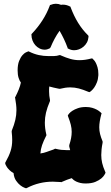

<svg xmlns="http://www.w3.org/2000/svg" viewBox="-20 -991 597 1037"><path d="M250 -445.8 249 -442.9Q234.9 -409.7 228.5 -382.6Q222.2 -355.5 222.2 -329.1Q222.2 -313.5 224.1 -297.9Q226.1 -282.2 230 -265.1L231 -261.2L229 -256.8Q214.8 -229 207.3 -207.3Q199.7 -185.5 198.2 -162.1Q208 -163.6 215.8 -165.5Q223.6 -167.5 231.2 -170.2Q238.8 -172.9 246.8 -175.8Q254.9 -178.7 265.1 -182.1Q267.6 -183.1 269.5 -183.8Q271.5 -184.6 273.9 -186L277.8 -188L282.2 -187Q297.9 -183.1 312 -181.6Q326.2 -180.2 339.8 -180.2H358.9Q357.9 -184.6 356.7 -189.2Q355.5 -193.8 354 -199.2V-207Q360.8 -228 364 -245.1Q367.2 -262.2 367.2 -278.8Q367.2 -297.9 362.5 -316.9Q357.9 -335.9 348.1 -360.8L346.2 -367.2L349.1 -372.1Q349.1 -372.6 354.5 -378.9Q359.9 -385.3 371.3 -392.8Q382.8 -400.4 400.9 -406.7Q418.9 -413.1 443.8 -413.1Q462.9 -413.1 477.8 -408.7Q492.7 -404.3 502.9 -398.7Q513.2 -393.1 518.6 -388.2Q523.9 -383.3 524.9 -382.8L528.8 -378.9L526.9 -373Q521.5 -352.1 518.8 -335.2Q516.1 -318.4 516.1 -303.2Q516.1 -284.7 520.5 -267.1Q524.9 -249.5 534.2 -227.1V-220.2Q530.3 -201.2 528.6 -184.6Q526.9 -168 526.9 -153.8Q526.9 -131.8 531.7 -110.8Q536.6 -89.8 547.9 -64L549.8 -60.1L548.8 -55.2Q548.3 -54.7 543.7 -46.1Q539.1 -37.6 527.1 -27.3Q515.1 -17.1 494.6 -8.5Q474.1 0 441.9 0Q426.3 0 414.1 -2.9Q401.9 -5.9 392.8 -10Q383.8 -14.2 377.4 -19.3Q371.1 -24.4 367.2 -28.8Q354.5 -24.9 341.6 -20Q328.6 -15.1 314.9 -8.8L311 -6.8L308.1 -7.8Q296.9 -7.8 286.1 -8.8Q275.4 -9.8 265.1 -9.8Q228.5 -9.8 193.8 -1.5Q159.2 6.8 126 23.9L121.1 25.9L117.2 24.9Q118.7 25.4 109.9 22Q101.1 18.6 89.4 9.5Q77.6 0.5 66.7 -15.4Q55.7 -31.2 53.2 -56.2Q40 -63.5 31.5 -72Q22.9 -80.6 17.8 -87.9Q12.7 -95.2 10.7 -100.3Q8.8 -105.5 8.8 -106L7.8 -110.8L9.8 -115.2Q19 -131.8 25.9 -146.5Q32.7 -161.1 37.1 -175Q41.5 -189 43.7 -203.4Q45.9 -217.8 45.9 -234.9Q45.9 -254.9 43 -279.8L43.9 -286.1Q56.6 -316.9 62.7 -343.3Q68.8 -369.6 68.8 -396Q68.8 -411.1 66.9 -427Q64.9 -442.9 62 -460L61 -464.8L63 -467.8Q74.2 -489.7 81.5 -508.1Q88.9 -526.4 92.8 -544.9Q85.4 -554.7 80.3 -571Q75.2 -587.4 75.2 -610.8Q75.2 -642.1 83.3 -661.9Q91.3 -681.6 101.3 -692.9Q111.3 -704.1 119.6 -708Q127.9 -711.9 128.9 -711.9L133.8 -713.9L138.2 -711.9Q163.6 -699.2 189.5 -693.6Q215.3 -688 244.1 -688Q255.9 -688 271.5 -688.2Q287.1 -688.5 299.8 -692.9L304.2 -693.8L308.1 -691.9Q336.9 -679.2 360.6 -672.6Q384.3 -666 409.2 -666Q424.3 -666 439.7 -668.2Q455.1 -670.4 472.2 -674.8L478 -675.8L481.9 -671.9Q482.4 -671.4 487.3 -666.5Q492.2 -661.6 497.3 -651.9Q502.4 -642.1 506.8 -627.2Q511.2 -612.3 511.2 -591.8V-584Q509.8 -562 503.2 -545.7Q496.6 -529.3 489.3 -518.8Q481.9 -508.3 475.8 -502.9Q469.7 -497.6 469.2 -497.1L462.9 -493.2L457 -495.1Q428.2 -507.3 405.5 -513.2Q382.8 -519 359.9 -519Q346.2 -519 332.5 -517.1Q318.8 -515.1 303.2 -511.2L295.9 -512.2Q281.7 -514.6 270 -517.8Q258.3 -521 246.1 -523.9Q245.1 -516.6 245.1 -509.8Q245.1 -502.9 245.1 -496.1Q245.1 -485.4 246.3 -474.1Q247.6 -462.9 250 -450.2ZM458 -796.9V-791.5Q456.5 -774.4 449.2 -761.2Q441.9 -748 430.9 -738.8Q419.9 -729.5 406.7 -724.6Q393.6 -719.7 380.9 -719.7Q364.3 -719.7 350.1 -727.5L345.7 -729.5L344.7 -733.9Q335.9 -757.8 325.2 -780.3Q314.5 -802.7 301.8 -824.7Q286.6 -803.7 274.7 -781.2Q262.7 -758.8 252.9 -734.9L248 -729.5Q241.7 -726.6 235.1 -724.6Q228.5 -722.7 221.7 -722.7Q207 -722.7 193.8 -729.2Q180.7 -735.8 170.9 -746.8Q161.1 -757.8 155.5 -772.5Q149.9 -787.1 149.9 -802.7V-806.6L152.8 -809.6Q218.3 -878.9 248 -958.5L250 -963.9L253.9 -964.8Q260.7 -967.8 267.8 -969.2Q274.9 -970.7 281.7 -970.7Q295.9 -970.7 310.1 -964.8Q313 -965.8 315.4 -965.8Q317.9 -965.8 320.8 -965.8Q338.9 -965.8 356.9 -956.5L360.8 -954.6L361.8 -950.7Q378.9 -905.3 401.6 -868.2Q424.3 -831.1 455.1 -800.8Z"/></svg>

Font: Hanalei Fill
Style: Regular
Weight: 400
Version: Version 1.000